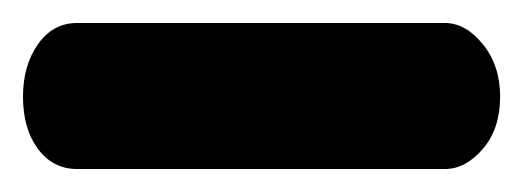

<svg xmlns="http://www.w3.org/2000/svg" viewBox="-74 -20 455 167"><path d="M-7 127Q-28 127 -41 109.5Q-54 92 -54 64Q-54 37 -41 18.5Q-28 0 -7 0H313Q331 0 346 18.5Q361 37 361 64Q361 92 346 109.5Q331 127 313 127Z"/></svg>

Font: Dosis ExtraLight ExtraBold
Style: Regular
Weight: 800
Version: Version 3.001; ttfautohint (v1.8.2)